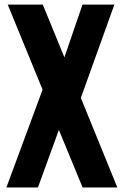

<svg xmlns="http://www.w3.org/2000/svg" viewBox="-20 -830 548 850"><path d="M8.3 0 168.5 -433.1 14.2 -809.6H169.4L265.1 -576.2L345.2 -809.6H486.3L337.9 -396.5L499.5 0H345.7L240.7 -254.9L147.9 0Z"/></svg>

Font: Oswald
Style: DemiBold
Weight: 600
Designer: Vernon Adams
Foundry: Vernon Adams
Version: 3.0; ttfautohint (v0.95) -l 8 -r 50 -G 200 -x 0 -w "G" -W -c